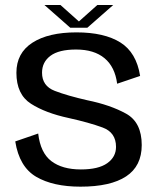

<svg xmlns="http://www.w3.org/2000/svg" viewBox="-20 -724 622 749"><path d="M294 4.2Q411.2 4.2 472 -35.9Q532.9 -76 532.9 -158.2Q532.9 -246.8 471.7 -280.7Q410.5 -314.6 320.2 -333Q243.4 -350.4 193.7 -369.5Q144 -388.5 144 -440.4Q144 -481.8 176.8 -506.3Q209.5 -530.8 276.9 -530.8Q347.1 -530.8 387.8 -496.9Q428.5 -463 437 -397.4L526.6 -427.8Q512.2 -519.2 449.4 -558.5Q386.6 -597.7 278.2 -597.7Q168.8 -597.7 106.4 -557.4Q44 -517.1 44 -440.2Q44 -355.6 100.8 -319.3Q157.5 -283 248 -263.6Q327.4 -246 380 -226.7Q432.6 -207.4 432.6 -151Q432.6 -111.6 398.3 -87.3Q363.9 -63 295.5 -63Q222.9 -63 180.2 -95.5Q137.6 -128.1 129 -203.1L39.5 -172.3Q55.2 -73.1 121.1 -34.4Q187 4.2 294 4.2ZM254 -615.9H320.8L421.7 -704.5H359.7L287.8 -640.3L215.9 -704.5H153.3Z"/></svg>

Font: Anybody Thin
Style: Regular
Weight: 100
Designer: Tyler Finck
Foundry: Etcetera Type Company
Version: Version 1.114;gftools[0.9.25]